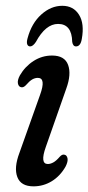

<svg xmlns="http://www.w3.org/2000/svg" viewBox="-20 -634 305 662"><path d="M145 -68.5Q153.5 -68.5 163.5 -73.8Q173.5 -79 186 -93.5Q194.5 -103 202.5 -100.5Q210.5 -99 212.8 -88Q215 -77 206 -59.5Q187.5 -27 158.5 -9.2Q129.5 8.5 95.5 8.5Q52 8.5 39.8 -23.5Q27.5 -55.5 47 -107L118 -306.5Q139.5 -365.5 110.5 -365.5Q100.5 -365.5 91 -360Q81.5 -354.5 68.5 -339.5Q60 -331 52 -333.5Q44 -335.5 41.8 -346.2Q39.5 -357 48.5 -374Q66.5 -405 95.8 -423.8Q125 -442.5 159.5 -442.5Q203 -442.5 214.8 -410.2Q226.5 -378 208.5 -328.5L138 -127.5Q117 -68.5 145 -68.5ZM180.3 -551.5Q137.2 -551.5 103.8 -489.5Q93.6 -474 83.9 -474Q76.7 -474 73.9 -481.2Q71.2 -488.5 75 -502Q88.9 -554 122.4 -584Q155.8 -614 194.7 -614Q233.2 -614 252.4 -583.2Q271.7 -552.5 262 -499.5Q257.7 -474 242.1 -474Q231.5 -474 229 -489.5Q227.7 -551.5 180.3 -551.5Z"/></svg>

Font: Fraunces 144pt SuperSoft
Style: Italic
Weight: 400
Italic angle: -16°
Version: Version 1.000;[b76b70a41]